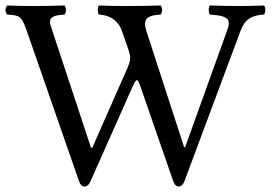

<svg xmlns="http://www.w3.org/2000/svg" viewBox="-20 -667 996 699"><path d="M810 -565 654 -131 650 -132 513 -554C510 -564 508 -572 508 -579C508 -609 537 -612 565 -614C568 -617 570 -624 570 -630C570 -637 568 -644 565 -647C524 -646 480 -645 440 -645C407 -645 372 -646 340 -647C337 -644 336 -637 336 -630C336 -624 337 -617 340 -614C393 -611 415 -580 424 -554L447 -488C451 -476 454 -466 454 -457C454 -447 452 -439 445 -422L316 -129L311 -130L165 -572C163 -578 162 -583 162 -587C162 -609 186 -612 215 -614C218 -617 220 -624 220 -630C220 -637 218 -644 215 -647C182 -646 138 -645 99 -645C64 -645 35 -646 6 -647C3 -644 0 -637 0 -630C0 -624 3 -617 6 -614C51 -611 58 -610 77 -556L265 -15C270 1 276 12 287 12C300 12 306 2 313 -15L462 -350C471 -370 474 -375 479 -375C483 -375 487 -364 493 -347L608 -15C614 2 619 12 631 12C642 12 649 1 654 -14L855 -553C868 -588 886 -611 941 -614C944 -617 946 -624 946 -630C946 -637 944 -644 941 -647C912 -646 880 -645 854 -645C828 -645 784 -646 744 -647C741 -644 740 -637 740 -630C740 -624 741 -617 744 -614C779 -611 813 -609 813 -582C813 -577 812 -571 810 -565Z"/></svg>

Font: Ponomar Unicode
Style: Regular
Weight: 400
Version: 1.3